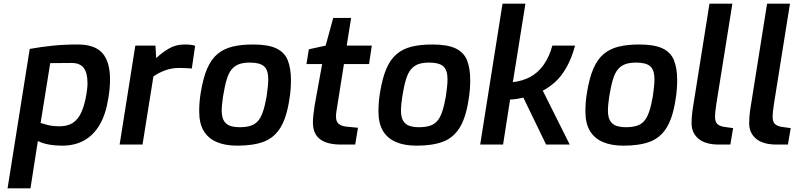

<svg xmlns="http://www.w3.org/2000/svg" viewBox="-20 -783 4307 1040"><path d="M21 237 141 -518Q202 -529 264.5 -535.5Q327 -542 401 -542Q494 -542 535 -495Q576 -448 576 -353Q576 -328 573.5 -301Q571 -274 566 -247Q553 -164 520 -107.5Q487 -51 436 -22.5Q385 6 317 6Q279 6 245.5 0Q212 -6 185 -19L145 237ZM303 -99Q346 -99 374.5 -117.5Q403 -136 420.5 -174.5Q438 -213 448 -272Q450 -286 452 -301.5Q454 -317 454 -332Q454 -388 433.5 -415Q413 -442 368 -442L252 -441L200 -117Q219 -111 234 -107Q249 -103 265.5 -101Q282 -99 303 -99Z M628 0 713 -536H822L826 -468Q856 -497 894 -519.5Q932 -542 979 -542Q997 -542 1011 -540.5Q1025 -539 1037 -535L1019 -412Q1004 -413 987.5 -414Q971 -415 953 -415Q908 -415 872 -401Q836 -387 811 -369L752 0Z M1265 6Q1199 6 1153 -14Q1107 -34 1083 -74.5Q1059 -115 1059 -179Q1059 -206 1061 -230.5Q1063 -255 1067 -279Q1080 -360 1102 -411Q1124 -462 1158 -490.5Q1192 -519 1239.5 -530.5Q1287 -542 1351 -542Q1432 -542 1476.5 -521Q1521 -500 1538.5 -457Q1556 -414 1556 -349Q1556 -325 1554 -298Q1552 -271 1547 -242Q1532 -144 1498 -90Q1464 -36 1407.5 -15Q1351 6 1265 6ZM1279 -94Q1311 -94 1335 -101Q1359 -108 1375.5 -125.5Q1392 -143 1403.5 -176Q1415 -209 1424 -260Q1428 -289 1430.5 -311.5Q1433 -334 1433 -354Q1433 -404 1410 -424Q1387 -444 1334 -444Q1300 -444 1276.5 -436Q1253 -428 1236 -408.5Q1219 -389 1208 -352.5Q1197 -316 1188 -260Q1185 -238 1183 -219.5Q1181 -201 1181 -184Q1181 -148 1193 -128.5Q1205 -109 1226.5 -101.5Q1248 -94 1279 -94Z M1827 0Q1751 0 1713 -29.5Q1675 -59 1675 -119Q1675 -138 1677.5 -160.5Q1680 -183 1684 -210L1725 -436H1640L1653 -516L1744 -536L1785 -686H1882L1858 -536H1994L1979 -436H1843L1807 -209Q1805 -198 1802.5 -181.5Q1800 -165 1800 -152Q1800 -125 1814 -112.5Q1828 -100 1857 -97L1919 -91L1904 0Z M2236 6Q2170 6 2124 -14Q2078 -34 2054 -74.5Q2030 -115 2030 -179Q2030 -206 2032 -230.5Q2034 -255 2038 -279Q2051 -360 2073 -411Q2095 -462 2129 -490.5Q2163 -519 2210.5 -530.5Q2258 -542 2322 -542Q2403 -542 2447.5 -521Q2492 -500 2509.5 -457Q2527 -414 2527 -349Q2527 -325 2525 -298Q2523 -271 2518 -242Q2503 -144 2469 -90Q2435 -36 2378.5 -15Q2322 6 2236 6ZM2250 -94Q2282 -94 2306 -101Q2330 -108 2346.5 -125.5Q2363 -143 2374.5 -176Q2386 -209 2395 -260Q2399 -289 2401.5 -311.5Q2404 -334 2404 -354Q2404 -404 2381 -424Q2358 -444 2305 -444Q2271 -444 2247.5 -436Q2224 -428 2207 -408.5Q2190 -389 2179 -352.5Q2168 -316 2159 -260Q2156 -238 2154 -219.5Q2152 -201 2152 -184Q2152 -148 2164 -128.5Q2176 -109 2197.5 -101.5Q2219 -94 2250 -94Z M2581 0 2702 -763H2826L2758 -338Q2810 -344 2851.5 -366Q2893 -388 2923.5 -430Q2954 -472 2972 -536H3095Q3075 -463 3046.5 -414.5Q3018 -366 2985 -337Q2952 -308 2920 -292L3066 0H2938L2815 -254Q2798 -250 2778 -247Q2758 -244 2743 -244L2705 0Z M3357 6Q3291 6 3245 -14Q3199 -34 3175 -74.5Q3151 -115 3151 -179Q3151 -206 3153 -230.5Q3155 -255 3159 -279Q3172 -360 3194 -411Q3216 -462 3250 -490.5Q3284 -519 3331.5 -530.5Q3379 -542 3443 -542Q3524 -542 3568.5 -521Q3613 -500 3630.5 -457Q3648 -414 3648 -349Q3648 -325 3646 -298Q3644 -271 3639 -242Q3624 -144 3590 -90Q3556 -36 3499.5 -15Q3443 6 3357 6ZM3371 -94Q3403 -94 3427 -101Q3451 -108 3467.5 -125.5Q3484 -143 3495.5 -176Q3507 -209 3516 -260Q3520 -289 3522.5 -311.5Q3525 -334 3525 -354Q3525 -404 3502 -424Q3479 -444 3426 -444Q3392 -444 3368.5 -436Q3345 -428 3328 -408.5Q3311 -389 3300 -352.5Q3289 -316 3280 -260Q3277 -238 3275 -219.5Q3273 -201 3273 -184Q3273 -148 3285 -128.5Q3297 -109 3318.5 -101.5Q3340 -94 3371 -94Z M3874 0Q3801 0 3763.5 -31.5Q3726 -63 3726 -115Q3726 -135 3727.5 -152.5Q3729 -170 3731 -185L3823 -763H3947L3861 -225Q3860 -218 3858 -204Q3856 -190 3854.5 -176Q3853 -162 3853 -151Q3853 -121 3867.5 -109.5Q3882 -98 3908 -95L3951 -89L3936 0Z M4186 0Q4113 0 4075.5 -31.5Q4038 -63 4038 -115Q4038 -135 4039.5 -152.5Q4041 -170 4043 -185L4135 -763H4259L4173 -225Q4172 -218 4170 -204Q4168 -190 4166.5 -176Q4165 -162 4165 -151Q4165 -121 4179.5 -109.5Q4194 -98 4220 -95L4263 -89L4248 0Z"/></svg>

Font: Exo Thin SemiBold
Style: Italic
Weight: 600
Italic angle: -9°
Version: Version 2.000